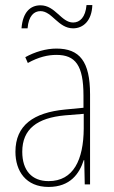

<svg xmlns="http://www.w3.org/2000/svg" viewBox="-20 -729 450 759"><path d="M65 -617H89C93 -667 115 -685 140 -685C186 -685 210 -617 269 -617C309 -617 343 -647 345 -709H322C318 -661 296 -640 269 -640C222 -640 199 -708 140 -708C100 -708 70 -681 65 -617ZM203 -537C162 -537 118 -524 80 -503L90 -480C133 -504 170 -512 203 -512C278 -512 310 -471 310 -351V-303L237 -296C113 -284 41 -234 41 -129C41 -53 82 10 172 10C258 10 294 -43 311 -96H313L315 0H336V-356C336 -486 295 -537 203 -537ZM237 -273 311 -279V-220C310 -98 271 -13 172 -13C106 -13 68 -55 68 -129C68 -219 127 -263 237 -273Z"/></svg>

Font: Noto Sans Devanagari Condensed Thin
Style: Regular
Weight: 100
Width: 3
Designer: Jelle Bosma - Monotype Design Team
Foundry: Monotype Imaging Inc.
Version: Version 2.004